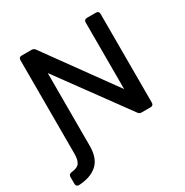

<svg xmlns="http://www.w3.org/2000/svg" viewBox="-192 -823 1130 1172"><g transform="rotate(-30 372.5 -237.0)"><path d="M206 18Q206 106 159.5 147.5Q113 189 30 193Q9 193 9 172V123Q9 105 29 102Q73 98 87 76.5Q101 55 101 16V-646Q101 -667 122 -667H191Q207 -667 216 -654L561 -177V-646Q561 -667 582 -667H645Q666 -667 666 -646V-21Q666 0 645 0H583Q567 0 558 -13L206 -495Z"/></g></svg>

Font: Pitagon Sans Medium
Style: Regular
Weight: 500
Designer: Travis Tran
Foundry: Pitagon
Version: Version 1.001; ttfautohint (v1.8.4.7-5d5b);gftools[0.9.26]